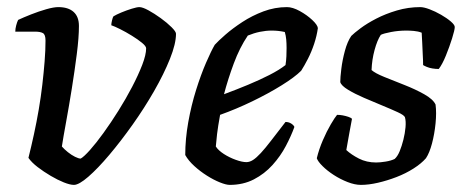

<svg xmlns="http://www.w3.org/2000/svg" viewBox="-20 -520 1303 540"><path d="M188 0Q177 0 159.5 -7Q142 -14 122.5 -25.5Q103 -37 86 -50Q69 -63 60 -76Q68 -108 75.5 -142.5Q83 -177 89 -212Q95 -247 99 -281.5Q103 -316 105.5 -347.5Q108 -379 108 -406Q108 -423 100.5 -427Q93 -431 79 -431H23Q23 -439 25.5 -448.5Q28 -458 31 -464Q46 -471 67.5 -479.5Q89 -488 110 -494Q131 -500 144 -500Q172 -500 187 -486.5Q202 -473 202 -447Q202 -415 196 -368Q190 -321 182 -271Q174 -221 166 -177.5Q158 -134 154 -108Q161 -100 171 -92Q181 -84 191 -79Q201 -74 207 -74Q216 -79 233 -98Q250 -117 271 -146Q292 -175 313 -208.5Q334 -242 351.5 -275.5Q369 -309 380 -337.5Q391 -366 391 -384Q391 -390 379.5 -399.5Q368 -409 351 -419.5Q334 -430 318 -438Q302 -446 293 -449Q293 -454 295 -462.5Q297 -471 299 -474Q307 -479 321.5 -485Q336 -491 350.5 -495.5Q365 -500 372 -500Q381 -500 397.5 -491Q414 -482 432 -469Q450 -456 462.5 -443.5Q475 -431 475 -425Q475 -397 458 -354.5Q441 -312 413.5 -264Q386 -216 353 -169.5Q320 -123 287.5 -84.5Q255 -46 228.5 -23Q202 0 188 0Z M626 0Q616 0 598.5 -7Q581 -14 562 -26Q543 -38 526.5 -53Q510 -68 501 -84Q501 -129 509.5 -176.5Q518 -224 531.5 -267Q545 -310 559.5 -343.5Q574 -377 584 -394Q594 -405 614 -422.5Q634 -440 661.5 -458Q689 -476 721 -488Q753 -500 787 -500Q803 -500 823 -489Q843 -478 858 -464Q873 -450 874 -441Q871 -419 863.5 -396.5Q856 -374 846 -354.5Q836 -335 827 -321Q809 -303 772 -280Q735 -257 689.5 -235Q644 -213 599 -197Q593 -164 590.5 -143Q588 -122 587 -108Q594 -97 609.5 -87Q625 -77 643 -70.5Q661 -64 673 -64Q682 -64 691.5 -70Q701 -76 713.5 -89.5Q726 -103 742.5 -124.5Q759 -146 783 -177Q792 -177 799 -172.5Q806 -168 808 -163Q799 -138 784 -109.5Q769 -81 746.5 -56Q724 -31 694 -15.5Q664 0 626 0ZM610 -255Q645 -268 677.5 -281.5Q710 -295 737.5 -309Q765 -323 783 -337Q785 -350 785.5 -362Q786 -374 786 -385Q786 -398 785 -409Q784 -420 781 -430Q772 -432 763 -433Q754 -434 744 -434Q728 -434 711 -430.5Q694 -427 677 -420Q654 -386 637.5 -341.5Q621 -297 610 -255Z M995 0Q978 0 957.5 -8Q937 -16 918.5 -28Q900 -40 887 -53Q874 -66 871 -75Q877 -100 888 -125.5Q899 -151 910.5 -170.5Q922 -190 928 -197Q936 -197 944 -195.5Q952 -194 959.5 -191.5Q967 -189 970 -186Q967 -170 963 -148.5Q959 -127 954 -98Q968 -85 989.5 -74Q1011 -63 1038 -63Q1049 -63 1064.5 -65.5Q1080 -68 1090 -73Q1098 -80 1104 -94.5Q1110 -109 1114.5 -127Q1119 -145 1120.5 -162Q1122 -179 1119 -190Q1117 -196 1098.5 -204.5Q1080 -213 1054.5 -223.5Q1029 -234 1003.5 -245Q978 -256 959 -267.5Q940 -279 937 -289Q937 -302 940 -326.5Q943 -351 950 -377Q957 -403 968 -419Q976 -427 994 -440.5Q1012 -454 1038 -467.5Q1064 -481 1096 -490.5Q1128 -500 1162 -500Q1172 -500 1188 -494Q1204 -488 1220.5 -478.5Q1237 -469 1248 -459.5Q1259 -450 1259 -444Q1259 -436 1251.5 -412Q1244 -388 1234 -363.5Q1224 -339 1214 -326Q1205 -326 1196 -327.5Q1187 -329 1180 -332Q1173 -335 1170 -337Q1170 -350 1169 -366.5Q1168 -383 1167.5 -399.5Q1167 -416 1166 -428Q1156 -432 1144 -433Q1132 -434 1123 -434Q1101 -434 1080 -430Q1059 -426 1051 -422Q1041 -407 1033.5 -379.5Q1026 -352 1025 -323Q1035 -314 1061 -303.5Q1087 -293 1117.5 -281Q1148 -269 1173 -255Q1198 -241 1205 -226Q1208 -203 1205 -173Q1202 -143 1195 -116.5Q1188 -90 1178 -75Q1165 -60 1143 -46Q1121 -32 1095 -22Q1069 -12 1043 -6Q1017 0 995 0Z"/></svg>

Font: Texturina Medium
Style: Italic
Weight: 500
Italic angle: -11°
Designer: Guillermo Torres Carreño
Foundry: Omnibus-Type
Version: Version 1.002